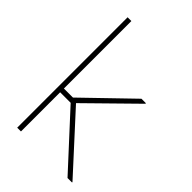

<svg xmlns="http://www.w3.org/2000/svg" viewBox="-208 -764 843 843"><g transform="rotate(45 213.0 -343.0)"><path d="M90.8 -243.2V0H67.4V-685.5H90.8V-266.6H147L363.3 -475.6H390.6L391.6 -472.7L173.8 -258.8L408.2 -2.4L407.2 0H379.9L156.2 -243.2Z"/></g></svg>

Font: Yantramanav Thin
Style: Regular
Weight: 250
Version: Version 1.001;PS 1.0;hotconv 1.0.72;makeotf.lib2.5.5900; ttf